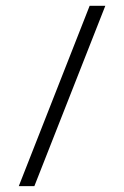

<svg xmlns="http://www.w3.org/2000/svg" viewBox="-20 -595 422 653"><path d="M43.9 38 284.9 -575.3H338.2L96.9 38Z"/></svg>

Font: Genos Thin
Style: Regular
Weight: 100
Designer: Robert E. Leuschke
Foundry: Robert E. Leuschke
Version: Version 1.010